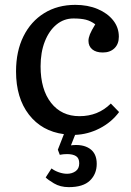

<svg xmlns="http://www.w3.org/2000/svg" viewBox="-20 -541 539 790"><path d="M263 229Q228 229 202 213.5Q176 198 168 189L192 152Q205 162 222.5 168Q240 174 256 174Q276 174 291 163.5Q306 153 306 131Q306 110 293 101.5Q280 93 256 93Q240 93 226 96L218 75L243 11Q152 -1 99 -69.5Q46 -138 46 -247Q46 -330 76.5 -391.5Q107 -453 162 -487Q217 -521 290 -521Q341 -521 381.5 -504Q422 -487 445.5 -457.5Q469 -428 469 -390Q469 -360 451 -342.5Q433 -325 403 -325Q375 -325 359.5 -338Q344 -351 344 -373Q344 -385 350 -400Q356 -415 372 -441Q353 -455 333 -460Q313 -465 282 -465Q243 -465 212.5 -440Q182 -415 164.5 -370.5Q147 -326 147 -268Q147 -173 190 -118Q233 -63 307 -63Q384 -63 436 -115L470 -80Q439 -38 390.5 -13Q342 12 289 14L272 57Q320 51 349 70.5Q378 90 378 133Q378 175 350 202Q322 229 263 229Z"/></svg>

Font: Literata 12pt
Style: Regular
Weight: 400
Designer: Latin by Veronika Burian and Jose Scaglione. Greek by Irene Vlachou. Cyrillic by Vera Evstafieva.
Foundry: TypeTogether
Version: Version 3.002